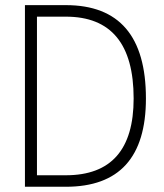

<svg xmlns="http://www.w3.org/2000/svg" viewBox="-20 -713 626 733"><path d="M75.2 0V-693.4H231.4Q537.1 -693.4 537.1 -336.9Q537.1 0 231.4 0ZM121.1 -43.9H231.4Q490.2 -43.9 490.2 -336.9Q490.2 -649.4 231.4 -649.4H121.1Z"/></svg>

Font: Cascadia Code ExtraLight
Style: Regular
Weight: 200
Monospace: yes
Designer: Aaron Bell
Foundry: Saja Typeworks
Version: Version 2407.024; ttfautohint (v1.8.4)